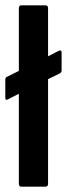

<svg xmlns="http://www.w3.org/2000/svg" viewBox="-23 -703 252 723"><path d="M58 0Q48 0 48 -11V-350L7 -329Q-3 -323 -3 -335V-403Q-3 -412 4 -414L48 -436V-672Q48 -683 58 -683H148Q158 -683 158 -672V-491L199 -512Q209 -516 209 -505V-437Q209 -430 201 -426L158 -405V-11Q158 0 148 0Z"/></svg>

Font: Sofia Sans Condensed
Style: Bold
Weight: 700
Designer: Botio Nikoltchev, Ani Petrova
Foundry: lettersoup
Version: Version 4.101; ttfautohint (v1.8.4.7-5d5b)